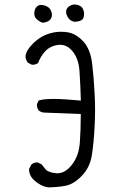

<svg xmlns="http://www.w3.org/2000/svg" viewBox="-20 -825 540 845"><path d="M347.7 -747.6Q350.1 -756.3 350.1 -765.4Q350.1 -774.4 345.7 -784.2Q338.9 -800.3 319.3 -803.7Q313.5 -805.2 310.3 -805.2Q307.1 -805.2 303.5 -804.9Q299.8 -804.7 294.9 -802.7Q286.1 -799.8 278.8 -792.5Q271 -784.7 271 -772.9Q271 -759.3 281.2 -745.1Q291.5 -731 309.6 -729Q342.3 -731 347.7 -747.6ZM167.5 -725.1Q177.7 -725.1 189.9 -730.5Q202.1 -736.3 206.5 -748Q208.5 -752.9 208.5 -760Q208.5 -767.1 204.6 -777.3Q198.7 -793.9 176.3 -800.8Q166.5 -803.2 159.7 -803.2Q149.4 -803.2 142.1 -795.9Q130.9 -784.7 130.9 -766.1Q130.9 -752 138.7 -743.7Q147.9 -732.9 166 -725.1Q166.5 -725.1 167.5 -725.1ZM107.9 -79.6Q107.9 -51.3 132.3 -29.8Q159.7 -5.9 190.4 -0.5Q230 -0.5 267.6 -7.3Q303.7 -13.7 339.8 -50.8Q376 -87.9 384.5 -143.6Q393.1 -199.2 396.5 -271Q398.4 -306.6 398.4 -342Q398.4 -377.4 396.5 -411.6Q393.1 -481 385.5 -545.2Q377.9 -609.4 345.7 -643.6Q313.5 -677.7 276.4 -683.1Q263.2 -685.1 253.7 -685.1Q244.1 -685.1 238.8 -685.1Q196.8 -682.1 163.6 -663.1Q143.1 -650.9 124 -632.3Q95.7 -603.5 92.3 -578.6Q92.3 -561.5 103 -548.8L119.6 -540.5Q121.6 -540 123 -540Q136.7 -540 147.5 -547.4Q158.7 -577.6 179.2 -599.6Q201.2 -623 236.3 -627.4Q240.7 -627.9 244.6 -627.9Q276.4 -627.9 299.8 -598.6Q325.7 -566.9 329.6 -514.6Q333.5 -462.4 335.9 -382.3Q259.8 -389.6 215.8 -389.6Q170.9 -389.6 150.4 -382.8L143.1 -367.7Q142.6 -365.7 142.6 -361.6Q142.6 -357.4 144.3 -351.1Q146 -344.7 150.4 -338.9Q160.2 -331.1 172.4 -329.6L335.4 -323.2V-315.4Q335.4 -256.3 331.5 -199.7Q327.6 -140.6 297.4 -101.1Q267.6 -62.5 233.4 -62.5Q231 -62.5 229 -62.5Q193.4 -65.4 181.2 -79.1Q171.9 -89.8 162.6 -102.1L146 -109.9Q144.5 -110.4 141.8 -110.4Q139.2 -110.4 135.3 -109.4Q126 -107.9 118.2 -101.1L107.9 -81.5Q107.9 -80.6 107.9 -79.6Z"/></svg>

Font: NaikaiFont
Style: Light
Weight: 300
Version: Version 1.89